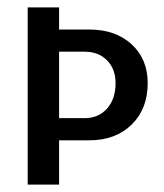

<svg xmlns="http://www.w3.org/2000/svg" viewBox="-20 -500 445 520"><path d="M140 -180H209Q247 -180 270 -206Q293 -232 293 -275Q293 -313 270 -336.5Q247 -360 209 -360H140ZM55 0V-420V-480H140V-420H222Q293 -420 336.5 -380Q380 -340 380 -275Q380 -205 336.5 -162.5Q293 -120 222 -120H140V0Z"/></svg>

Font: Glametrix
Style: Bold
Weight: 700
Designer: gluk
Foundry: gluk
Version: Version 0.40